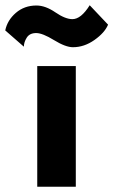

<svg xmlns="http://www.w3.org/2000/svg" viewBox="-78 -712 432 732"><path d="M64 -460H211V0H64ZM-58 -596Q-50 -635 -17.5 -663Q15 -691 61 -691Q95 -691 133 -665Q171 -639 198 -639Q231 -639 264 -692L334 -618Q321 -587 282 -559.5Q243 -532 200 -532Q172 -532 128 -559Q84 -586 60 -586Q35 -586 24 -568.5Q13 -551 13 -534Z"/></svg>

Font: renner_700bold
Style: Bold
Weight: 700
Version: Version 003.000 ; ttfautohint (v0.97) -l 8 -r 50 -G 200 -x 1